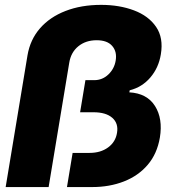

<svg xmlns="http://www.w3.org/2000/svg" viewBox="-20 -757 697 777"><path d="M2.9 0 91.3 -533.2Q102.1 -596.7 141.8 -642.3Q181.6 -688 245.1 -712.6Q308.6 -737.3 389.2 -737.3Q462.9 -737.3 522 -715.1Q581.1 -692.9 611.6 -648.4Q642.1 -604 630.9 -537.1Q622.1 -482.9 588.6 -443.6Q555.2 -404.3 504.9 -391.6L503.4 -383.3Q574.7 -379.4 607.2 -328.1Q639.6 -276.9 627 -200.2Q615.7 -134.3 577.6 -89.8Q539.6 -45.4 481.4 -22.7Q423.3 0 353 0H251L273.9 -138.2H342.3Q387.2 -138.2 417.5 -160.4Q447.8 -182.6 453.6 -219.7Q460 -257.8 434.3 -280.3Q408.7 -302.7 358.4 -302.7H304.2L325.7 -432.6H361.3Q394.5 -432.6 418.7 -455.8Q442.9 -479 448.2 -512.2Q454.1 -547.9 434.1 -571Q414.1 -594.2 371.1 -594.2Q327.1 -594.2 297.1 -569.8Q267.1 -545.4 260.3 -503.4L176.8 0Z"/></svg>

Font: Inter Display Extra Bold
Style: Italic
Weight: 800
Italic angle: -9.39999°
Designer: Rasmus Andersson
Foundry: rsms
Version: Version 4.000;git-4fc901f